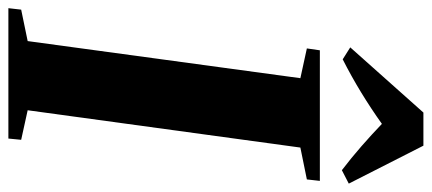

<svg xmlns="http://www.w3.org/2000/svg" viewBox="-322 -724 1030 458"><g transform="rotate(90 193.0 -495.0)"><path d="M-16.5 0 -13 -30.5 62 -46 150.5 -696.5 79.5 -712 84 -743H395.5L392 -712L316 -696.5L227 -46L297.5 -30.5L294.5 0ZM77 -815.5 232.5 -990H311.5L402 -812L370 -795.5Q340.5 -818 312.5 -842.5Q284.5 -867 259.5 -891Q223 -865 184.5 -841.5Q146 -818 105.5 -797.5Z"/></g></svg>

Font: Merriweather 96pt ExtraBold
Style: Italic
Weight: 800
Italic angle: -7.8°
Version: Version 2.101